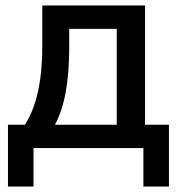

<svg xmlns="http://www.w3.org/2000/svg" viewBox="-20 -539 657 699"><path d="M9 140V-85H71Q134 -184 134 -370V-519H508V-85H595V140H502V0H102V140ZM180 -85H405V-434H232V-365Q232 -180 180 -85Z"/></svg>

Font: Anuphan Medium
Style: Regular
Weight: 500
Designer: Mike Abbink, Paul van der Laan, Pieter van Rosmalen, Mint Tantisuwanna
Foundry: Bold Monday; Cadson Demak
Version: Version 3.002;hotconv 1.0.109;makeotfexe 2.5.65596